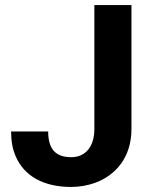

<svg xmlns="http://www.w3.org/2000/svg" viewBox="-20 -731 580 761"><path d="M24 -210C24 -172 30 -139 42 -112C75 -34 152 10 262 10C296 10 327 4 356 -6C439 -36 501 -108 501 -219V-711H354V-219C354 -155 323 -108 262 -108C197 -108 171 -144 171 -210Z"/></svg>

Font: Asimov Pro
Style: Bd
Weight: 700
Designer: Google
Version: Version 2.000980; 2014